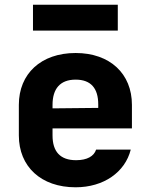

<svg xmlns="http://www.w3.org/2000/svg" viewBox="-20 -785 640 815"><path d="M120 -765V-655H480V-765ZM540 -340C540 -472 447 -560 301 -560C154 -560 60 -472 60 -340V-210C60 -78 154 10 301 10C420 10 511 -54 535 -150H388C379 -122 350 -105 303 -105C236 -105 203 -141 203 -210V-240H540ZM203 -340C203 -408 235 -447 301 -447C366 -447 397 -410 397 -342V-327L203 -325Z"/></svg>

Font: Tekne LDO ExtraBold
Style: Regular
Weight: 800
Monospace: yes
Designer: Alessio Laiso, Mario Rullo, Paolo Rosset
Foundry: Alessio Laiso
Version: Version 1.000;hotconv 1.0.109;makeotfexe 2.5.65596